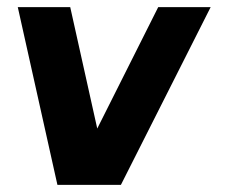

<svg xmlns="http://www.w3.org/2000/svg" viewBox="-20 -520 642 540"><path d="M320 0H141.5L30 -500H177.5L253.5 -158.5L425 -500H572.5Z"/></svg>

Font: Urbanist ExtraBold
Style: Italic
Weight: 800
Italic angle: -8°
Designer: Corey Hu
Foundry: Corey Hu
Version: Version 1.321; ttfautohint (v1.8.4.7-5d5b)